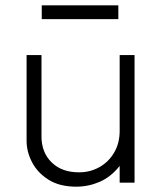

<svg xmlns="http://www.w3.org/2000/svg" viewBox="-20 -687 611 722"><path d="M267 15Q204 15 162.5 -11.2Q121 -37.5 100.5 -77Q80 -116.5 80 -157V-480H136V-174Q136 -114 174 -76.5Q212 -39 277 -39Q319 -39 353.8 -58.5Q388.5 -78 409.2 -113.2Q430 -148.5 430 -195V-480H486V0H430V-63Q396.5 -21 354.2 -3Q312 15 267 15ZM137 -615V-667H425V-615Z"/></svg>

Font: Geologica Cursive Thin
Style: Regular
Weight: 250
Designer: Sindre Bremnes, Frode Helland
Foundry: Monokrom Skriftforlag AS
Version: Version 1.010;gftools[0.9.28]